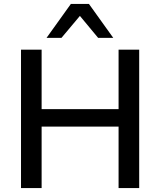

<svg xmlns="http://www.w3.org/2000/svg" viewBox="-20 -958 816 978"><path d="M87 0V-705H192V-402H584V-705H689V0H584V-313H192V0ZM217 -765 341 -938H433L557 -765H480L387 -877L293 -765Z"/></svg>

Font: Nunito Sans 11pt SemiBold
Style: Regular
Weight: 600
Version: Version 3.101;gftools[0.9.27]